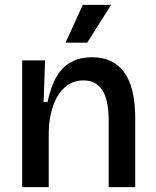

<svg xmlns="http://www.w3.org/2000/svg" viewBox="-20 -768 639 788"><path d="M71 0V-312V-520H165L159 -349H175Q188 -412 211.5 -452.5Q235 -493 271.5 -513Q308 -533 358 -533Q445 -533 490 -471Q535 -409 535 -282V0H426V-272Q426 -358 400 -398Q374 -438 323 -438Q278 -438 246.5 -410Q215 -382 198 -333.5Q181 -285 180 -226V0ZM338 -593H249L320 -748H436Z"/></svg>

Font: Bricolage Grotesque 24pt Medium
Style: Regular
Weight: 500
Designer: Mathieu Triay
Foundry: Atelier Triay
Version: Version 1.001;gftools[0.9.33.dev8+g029e19f]